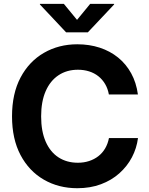

<svg xmlns="http://www.w3.org/2000/svg" viewBox="-20 -968 777 998"><path d="M381.8 10.3Q284.7 10.3 207.8 -34.2Q130.9 -78.6 86.7 -162.1Q42.5 -245.6 42.5 -363.3Q42.5 -481.4 86.9 -565.2Q131.3 -648.9 208.5 -693.4Q285.6 -737.8 381.8 -737.8Q444.3 -737.8 498.3 -720.2Q552.2 -702.6 593.8 -668.9Q635.3 -635.3 661.9 -586.9Q688.5 -538.6 696.8 -477.1H545.9Q540.5 -507.3 526.4 -531.2Q512.2 -555.2 491.2 -571.8Q470.2 -588.4 443.4 -596.9Q416.5 -605.5 384.8 -605.5Q327.1 -605.5 283.9 -576.7Q240.7 -547.9 217.3 -493.9Q193.8 -439.9 193.8 -363.3Q193.8 -285.6 217.5 -231.7Q241.2 -177.7 284.2 -149.9Q327.1 -122.1 384.8 -122.1Q416 -122.1 442.9 -130.9Q469.7 -139.6 491 -156Q512.2 -172.4 526.4 -196.3Q540.5 -220.2 546.4 -250.5H697.3Q690.4 -197.3 665.8 -150.4Q641.1 -103.5 600.3 -67.1Q559.6 -30.8 504.6 -10.3Q449.7 10.3 381.8 10.3ZM312 -947.8 380.4 -864.7 448.7 -947.8H573.2V-944.8L436.5 -799.8H323.7L187.5 -944.8V-947.8Z"/></svg>

Font: Inter 18pt
Style: Bold
Weight: 700
Designer: Rasmus Andersson
Foundry: rsms
Version: Version 4.001;git-66647c0bb